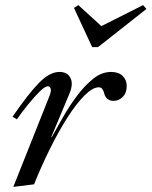

<svg xmlns="http://www.w3.org/2000/svg" viewBox="-20 -720 592 750"><path d="M32 10 172 -342Q181 -364 178 -373.5Q175 -383 167 -383Q156 -383 135.5 -363Q115 -343 91 -313.5Q67 -284 46 -254L29 -264Q90 -353 132 -396Q174 -439 212 -439Q243 -439 255 -416Q267 -393 252 -356L180 -184H182Q200 -216 224.5 -259.5Q249 -303 279.5 -344Q310 -385 343.5 -412Q377 -439 414 -439Q443 -439 459 -423.5Q475 -408 475 -384Q475 -357 459.5 -341.5Q444 -326 424 -326Q409 -326 400 -333.5Q391 -341 388 -352Q385 -365 380 -372Q375 -379 366 -379Q342 -379 310 -347Q278 -315 243.5 -261Q209 -207 175.5 -139.5Q142 -72 113 0ZM340 -536 269 -689 286 -700 376 -618 539 -700 552 -685 363 -536Z"/></svg>

Font: Ibarra Real Nova Medium
Style: Italic
Weight: 500
Italic angle: -22°
Designer: Jose Maria Ribagorda & Octavio Pardo
Foundry: Octavio Pardo
Version: Version 2.000